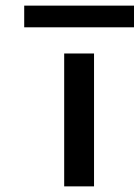

<svg xmlns="http://www.w3.org/2000/svg" viewBox="-20 -662 496 682"><path d="M66 -565V-642H456V-565ZM208 0V-472H314V0Z"/></svg>

Font: Coval
Style: Medium
Weight: 500
Foundry: Context Ltd
Version: Version 001.000